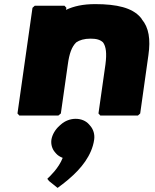

<svg xmlns="http://www.w3.org/2000/svg" viewBox="-20 -555 755 934"><path d="M276 -3 310 -242C317 -294 329 -328 351 -349C367 -360 390 -367 420 -367C449 -367 467 -362 481 -349C496 -329 500 -295 493 -242L459 -3L468 7H651L662 -3L702 -287C713 -364 704 -421 670 -461V-462L663 -471C623 -517 549 -535 443 -535C384 -535 339 -525 301 -507L303 -517L294 -527H149L138 -517L65 -3L74 7H264ZM277 50 269 57C250 74 234 99 230 125C227 148 234 170 247 185L253 192C262 202 271 207 285 213C265 264 223 302 214 311L210 315L219 326L260 359L263 357C278 346 292 335 308 322L316 315C374 266 427 201 438 125C442 99 434 74 419 57L413 50C398 33 375 23 348 23C322 23 296 33 277 50Z"/></svg>

Font: Hussar Woodtype
Style: UltraObl
Weight: 900
Foundry: Cannot Into Space Fonts
Version: Version 1.07